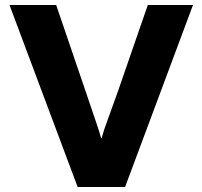

<svg xmlns="http://www.w3.org/2000/svg" viewBox="-20 -749 811 769"><path d="M205 -729 322 -386Q331 -359 343.5 -322.5Q356 -286 367.5 -252Q379 -218 385 -196H387Q395 -226 413.5 -275.5Q432 -325 453 -385L572 -729H753L481 0H291L18 -729Z"/></svg>

Font: BDO Grotesk ExtraBold
Style: Regular
Weight: 800
Designer: Deni Anggara
Foundry: Lokal Container
Version: Version 2.000